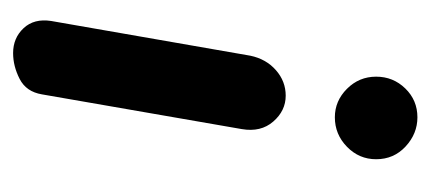

<svg xmlns="http://www.w3.org/2000/svg" viewBox="-202 -455 657 293"><g transform="rotate(90 126.5 -308.5)"><path d="M61 0Q38 0 23 -16Q8 -32 12 -58L65 -362Q70 -386 87 -401Q104 -416 126 -416Q149 -416 165.5 -397Q182 -378 177 -349L124 -44Q120 -20 100.5 -10Q81 0 61 0ZM159 -491Q134 -491 115.5 -509.5Q97 -528 97 -554Q97 -580 115 -598.5Q133 -617 159 -617Q184 -617 203.5 -599Q223 -581 223 -554Q223 -528 204 -509.5Q185 -491 159 -491Z"/></g></svg>

Font: Edu QLD Beginner
Style: Bold
Weight: 700
Designer: Tina and Corey Anderson
Foundry: Google for Education
Version: Version 1.003